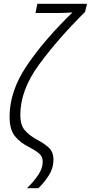

<svg xmlns="http://www.w3.org/2000/svg" viewBox="-20 -780 474 1002"><path d="M121 202H181Q212 171 235.5 134Q259 97 259 54Q259 14 235.5 -8.5Q212 -31 173 -51Q130 -75 108 -102Q86 -129 86 -180Q86 -310 184.5 -444Q283 -578 424 -718L434 -760H175L165 -712H269Q319 -712 358 -715Q209 -570 119.5 -437Q30 -304 30 -171Q30 -105 57 -70.5Q84 -36 134 -11Q167 6 185 22Q203 38 203 64Q203 98 179.5 133Q156 168 121 202Z"/></svg>

Font: Noto Sans Display SemiCondensed Light
Style: Italic
Weight: 300
Width: 4
Italic angle: -12°
Designer: Monotype Design Team
Foundry: Monotype Imaging Inc.
Version: Version 1.900